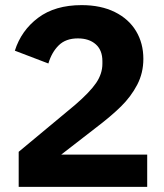

<svg xmlns="http://www.w3.org/2000/svg" viewBox="-20 -730 640 750"><path d="M555 0H53V-137L273 -320Q331 -370 355.5 -406Q380 -442 380 -481V-491Q380 -534 354 -557Q328 -580 284 -580Q237 -580 209.5 -553Q182 -526 169 -482L38 -532Q63 -611 129 -660.5Q195 -710 299 -710Q374 -710 428.5 -683Q483 -656 511.5 -608.5Q540 -561 540 -500Q540 -445 516 -399Q492 -353 453 -314.5Q414 -276 352 -229L219 -126H555Z"/></svg>

Font: iA Writer Duo V
Style: Regular
Weight: 400
Designer: Mike Abbink, Paul van der Laan, Pieter van Rosmalen, Oliver Reichenstein
Foundry: Information Architects Inc.
Version: Version 2.000